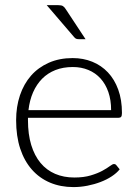

<svg xmlns="http://www.w3.org/2000/svg" viewBox="-20 -736 551 762"><path d="M268.5 -505.5Q310.5 -505.5 346.2 -491Q382 -476.5 408.2 -448.8Q434.5 -421 449.2 -380.5Q464 -340 464 -287.5Q464 -276.5 460.8 -272.5Q457.5 -268.5 450.5 -268.5H91V-259Q91 -203 104 -160.5Q117 -118 141 -89.2Q165 -60.5 199 -46Q233 -31.5 275 -31.5Q312.5 -31.5 340 -39.8Q367.5 -48 386.2 -58.2Q405 -68.5 416 -76.8Q427 -85 432 -85Q438.5 -85 442 -80L455 -64Q443 -49 423.2 -36Q403.5 -23 379.2 -13.8Q355 -4.5 327.2 1Q299.5 6.5 271.5 6.5Q220.5 6.5 178.5 -11.2Q136.5 -29 106.5 -63Q76.5 -97 60.2 -146.2Q44 -195.5 44 -259Q44 -312.5 59.2 -357.8Q74.5 -403 103.2 -435.8Q132 -468.5 173.8 -487Q215.5 -505.5 268.5 -505.5ZM269 -470Q230.5 -470 200 -458Q169.5 -446 147.2 -423.5Q125 -401 111.2 -369.5Q97.5 -338 93 -299H421Q421 -339 410 -370.8Q399 -402.5 379 -424.5Q359 -446.5 331 -458.2Q303 -470 269 -470ZM211.5 -715.5Q223.5 -715.5 229.5 -712Q235.5 -708.5 241 -699.5L319.5 -580.5H292.5Q286.5 -580.5 282.2 -582.2Q278 -584 274 -589L165.5 -715.5Z"/></svg>

Font: Lato TR Light
Style: Regular
Weight: 300
Designer: Lukasz Dziedzic
Foundry: Lukasz Dziedzic
Version: Version 1.104 2013